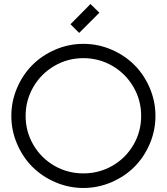

<svg xmlns="http://www.w3.org/2000/svg" viewBox="-20 -913 825 951"><path d="M372.1 -750 329.1 -793 428.2 -893.1 472.2 -850.1ZM254.6 -667.5Q320.8 -695.8 393.1 -695.8Q465.3 -695.8 531.5 -667.5Q597.7 -639.2 645.5 -591.3Q693.4 -543.5 721.7 -477.3Q750 -411.1 750 -338.9Q750 -266.6 721.7 -200.4Q693.4 -134.3 645.5 -86.4Q597.7 -38.6 531.5 -10.3Q465.3 18.1 393.1 18.1Q320.8 18.1 254.6 -10.3Q188.5 -38.6 140.6 -86.4Q92.8 -134.3 64.5 -200.4Q36.1 -266.6 36.1 -338.9Q36.1 -411.1 64.5 -477.3Q92.8 -543.5 140.6 -591.3Q188.5 -639.2 254.6 -667.5ZM145.3 -482.4Q106.9 -416.5 106.9 -338.9Q106.9 -261.2 145.3 -195.6Q183.6 -129.9 249.3 -92Q314.9 -54.2 393.1 -54.2Q471.2 -54.2 536.9 -92Q602.5 -129.9 640.9 -195.6Q679.2 -261.2 679.2 -338.9Q679.2 -416.5 640.9 -482.4Q602.5 -548.3 536.6 -586.7Q470.7 -625 393.1 -625Q315.4 -625 249.5 -586.7Q183.6 -548.3 145.3 -482.4Z"/></svg>

Font: Rawengulk
Style: Bold
Weight: 700
Version: Version 0.92